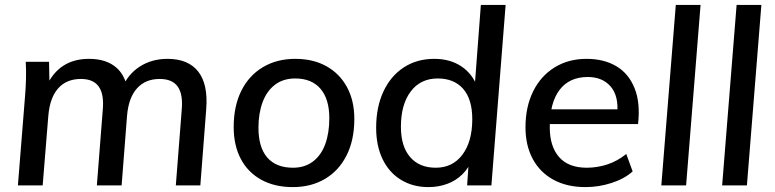

<svg xmlns="http://www.w3.org/2000/svg" viewBox="-20 -756 3160 783"><path d="M53 0 82 -362Q85 -397 86 -433Q87 -469 85 -504H180L182 -402L169 -403Q220 -516 343 -516Q415 -516 456 -479Q497 -442 502 -371L477 -395Q501 -453 550 -484.5Q599 -516 663 -516Q748 -516 788.5 -464Q829 -412 821 -311L797 0H697L721 -307Q727 -371 705 -402.5Q683 -434 631 -434Q573 -434 538.5 -395.5Q504 -357 498 -283L476 0H375L399 -307Q405 -371 383 -402.5Q361 -434 310 -434Q251 -434 217 -395.5Q183 -357 177 -283L154 0Z M1174 7Q1100 7 1045.5 -23Q991 -53 962 -108Q933 -163 933 -238Q933 -323 964 -385.5Q995 -448 1052 -482Q1109 -516 1184 -516Q1258 -516 1312 -485.5Q1366 -455 1395.5 -400Q1425 -345 1425 -271Q1425 -185 1393.5 -122.5Q1362 -60 1305.5 -26.5Q1249 7 1174 7ZM1175 -72Q1223 -72 1256.5 -97.5Q1290 -123 1306.5 -168.5Q1323 -214 1323 -274Q1323 -352 1287 -394Q1251 -436 1184 -436Q1135 -436 1101.5 -410.5Q1068 -385 1051 -339.5Q1034 -294 1034 -235Q1034 -155 1070 -113.5Q1106 -72 1175 -72Z M1727 7Q1664 7 1615.5 -22.5Q1567 -52 1540.5 -106.5Q1514 -161 1514 -235Q1514 -319 1543.5 -382.5Q1573 -446 1626.5 -481Q1680 -516 1751 -516Q1816 -516 1862 -485Q1908 -454 1928 -398L1914 -379L1941 -736H2042L1984 0H1885L1894 -132L1905 -106Q1892 -71 1865.5 -45Q1839 -19 1803.5 -6Q1768 7 1727 7ZM1757 -72Q1826 -72 1866 -125.5Q1906 -179 1906 -270Q1906 -351 1869 -393.5Q1832 -436 1765 -436Q1695 -436 1655 -383Q1615 -330 1615 -239Q1615 -159 1652.5 -115.5Q1690 -72 1757 -72Z M2560 -57Q2527 -27 2474.5 -10Q2422 7 2368 7Q2292 7 2237 -23Q2182 -53 2152.5 -108Q2123 -163 2123 -237Q2123 -320 2154 -383Q2185 -446 2241.5 -481Q2298 -516 2372 -516Q2443 -516 2493.5 -486Q2544 -456 2568 -396Q2592 -336 2582 -250H2211L2215 -310H2527L2497 -290Q2504 -364 2470.5 -403Q2437 -442 2377 -442Q2302 -442 2262 -389.5Q2222 -337 2222 -237Q2222 -159 2260 -115.5Q2298 -72 2373 -72Q2416 -72 2457 -85.5Q2498 -99 2534 -128Z M2677 0 2736 -736H2837L2778 0Z M2925 0 2984 -736H3085L3026 0Z"/></svg>

Font: Muli SemiBold
Style: Italic
Weight: 600
Italic angle: -4.541°
Designer: Vernon Adams
Foundry: Vernon Adams
Version: Version 2.100; ttfautohint (v1.8.1.43-b0c9)